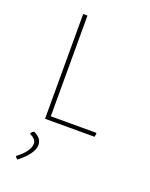

<svg xmlns="http://www.w3.org/2000/svg" viewBox="-134 -563 663 846"><g transform="rotate(20 198.0 -140.0)"><path d="M338.9 0H106.9V-491.2H127V-19H339.8L341.8 -16.1ZM81.1 69.8Q119.1 86.9 119.1 118.2Q119.1 159.7 53.2 210.9L43 200.2L43.9 196.8Q98.1 156.2 98.1 119.1Q98.1 99.1 67.9 85V81.1Q73.2 73.2 81.1 69.8Z"/></g></svg>

Font: Datalegreya
Style: Thin
Weight: 250
Designer: Figs Lab
Foundry: Figs Lab
Version: Version 1.002;PS 001.002;hotconv 1.0.70;makeotf.lib2.5.58329